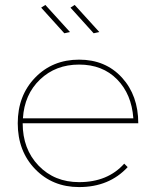

<svg xmlns="http://www.w3.org/2000/svg" viewBox="-20 -759 629 779"><path d="M264 -629 241 -624 147 -728 164 -739ZM383 -629 360 -624 266 -728 283 -739ZM301 -20Q417 -20 484 -95L498 -81Q423 0 301 0Q193 0 122.5 -73Q52 -146 52 -259Q52 -371 122.5 -444Q193 -517 301 -517Q408 -517 474.5 -444.5Q541 -372 541 -259H72Q72 -154 136.5 -87Q201 -20 301 -20ZM73 -279H521Q514 -377 455 -437Q396 -497 301 -497Q206 -497 142.5 -436.5Q79 -376 73 -279Z"/></svg>

Font: Montserrat arm Thin
Style: Regular
Weight: 250
Designer: Julieta Ulanovsky
Foundry: Julieta Ulanovsky
Version: Version 6.000;PS 006.000;hotconv 1.0.88;makeotf.lib2.5.64775